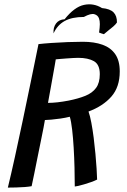

<svg xmlns="http://www.w3.org/2000/svg" viewBox="-20 -856 587 890"><path d="M16.4 13.6Q31.8 -49.9 49.3 -129.3Q66.8 -208.7 85.3 -296.8Q103.8 -384.8 122.4 -475.3Q141 -565.8 158.4 -651.5Q182.8 -654.4 218.7 -656.9Q254.6 -659.4 293.5 -660.9Q332.4 -662.4 364.2 -662.4Q416.7 -662.4 455 -648.7Q493.3 -635.1 514.2 -604.9Q535.1 -574.7 535.1 -524.9Q535.1 -452.5 496.2 -408.2Q457.4 -364 390.3 -339Q397.4 -319.1 403.4 -287.2Q409.4 -255.4 414.2 -217.9Q418.9 -180.4 422.4 -142.8Q425.8 -105.3 427.8 -74Q429.9 -42.6 430.2 -23.6Q417.5 -17.2 401.6 -11.7Q385.8 -6.1 370.3 -1.6Q354.9 2.9 343.1 5.7Q331.3 8.4 326.6 8.6Q326.6 -31.9 325.4 -78.8Q324.2 -125.6 321.5 -171.4Q318.8 -217.2 314.4 -254.9Q310.1 -292.7 303.6 -314.8Q283.1 -309.8 260 -306.4Q236.9 -303.1 217.4 -301.4Q198 -299.8 188.2 -299.6Q187 -290.9 181.9 -264.6Q176.8 -238.4 169.3 -201.9Q161.9 -165.5 153.9 -126.1Q146 -86.7 138.9 -51.5Q131.8 -16.2 126.6 7.1Q113.7 9.5 94.6 11Q75.4 12.5 54.7 13Q33.9 13.6 16.4 13.6ZM202.5 -379.1Q243.1 -379.1 298.6 -389.8Q343.8 -398.9 375.8 -411.9Q407.9 -424.9 425.2 -448.4Q442.6 -471.9 442.6 -512.3Q442.6 -556.9 415.4 -572.4Q388.2 -587.9 342.3 -587.9Q334.3 -587.9 319.2 -587.1Q304.2 -586.2 287.4 -585Q270.7 -583.8 257.2 -582.6Q243.6 -581.4 238.5 -580.9Q237.2 -572.1 233.5 -551.3Q229.8 -530.6 225.1 -504.3Q220.4 -478.1 215.7 -451.9Q210.9 -425.8 207.3 -405.9Q203.8 -386.1 202.5 -379.1ZM228.2 -701.3Q226.1 -728.7 239.7 -747.1Q253.4 -765.4 279.4 -766.7Q324.9 -823.9 369.3 -833.3Q413.7 -842.8 452.8 -818.6Q490.2 -815.1 506.4 -798.7Q522.5 -782.2 522.1 -751.8Q516.3 -742.9 505.3 -733.4Q494.3 -724 482.4 -714.8Q470.5 -705.6 461.6 -697.5Q455.1 -699.1 450.2 -701Q445.4 -703 439.2 -705.1Q442.6 -728 442.8 -743.9Q442.9 -759.8 439 -770.4Q433.8 -785.4 417.5 -790.2Q401.2 -795.1 368.7 -777.4Q313.8 -777.4 279.9 -758.7Q246 -740 228.2 -701.3Z"/></svg>

Font: Grandstander Thin
Style: Italic
Weight: 100
Italic angle: -15°
Designer: Tyler Finck
Foundry: Etcetera Type Co
Version: Version 1.200